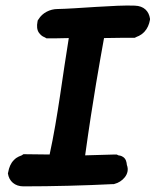

<svg xmlns="http://www.w3.org/2000/svg" viewBox="-20 -640 552 681"><path d="M8 -25C12 3 33 21 63 21C167 21 282 18 381 13H384L387 12C412 6 443 -22 430 -55C429 -65 427 -76 417 -83C410 -88 402 -89 400 -89L394 -92H387C354 -91 317 -90 282 -89C310 -291 335 -427 349 -505C383 -506 444 -506 451 -506H458C468 -512 476 -511 492 -527C503 -539 509 -553 512 -570V-574C508 -600 491 -619 458 -620C393 -623 249 -609 184 -608C157 -608 130 -594 117 -572L114 -568L113 -563C110 -548 111 -534 118 -524C130 -508 137 -510 145 -504H153C163 -504 195 -504 224 -505C203 -379 185 -224 156 -92C127 -92 77 -93 70 -93H63L57 -89C54 -87 41 -85 29 -72C18 -61 12 -46 9 -29Z"/></svg>

Font: Snowfall
Style: BlkObl
Weight: 900
Designer: Jasper
Foundry: Cannot Into Space Fonts
Version: Version 0.9